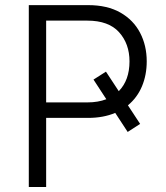

<svg xmlns="http://www.w3.org/2000/svg" viewBox="-20 -748 666 768"><path d="M95.2 0V-727.5H332.5Q409.2 -727.5 461.4 -697.8Q513.7 -668 540.3 -616.9Q566.9 -565.9 566.9 -502.4Q566.9 -448.2 547.9 -402.8Q528.8 -357.4 491.7 -326.7L540.5 -252.4L490.7 -220.2L440.9 -296.4Q393.1 -276.4 332.5 -276.4H164.6V0ZM403.8 -461.4 455.1 -383.3Q498 -427.2 498 -502.4Q498 -572.8 456.3 -619.1Q414.6 -665.5 329.1 -665.5H164.6V-338.4H329.6Q372.1 -338.4 405.3 -351.1L354 -429.7Z"/></svg>

Font: Inter Light
Style: Regular
Weight: 300
Designer: Rasmus Andersson
Foundry: rsms
Version: Version 4.000;git-a52131595